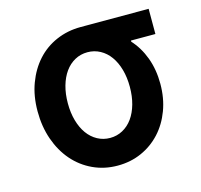

<svg xmlns="http://www.w3.org/2000/svg" viewBox="-85 -633 771 736"><g transform="rotate(-15 300.0 -265.0)"><path d="M295 -100Q268 -100 245 -112.5Q222 -125 205.8 -147.5Q189.6 -170.1 180.8 -201.3Q172 -232.4 172 -270Q172 -307.6 180.8 -338.7Q189.6 -369.9 205.8 -392.5Q222 -415 244.8 -427.5Q267.5 -440 295 -440Q322 -440 345 -427.5Q368 -415 384.2 -392.5Q400.4 -369.9 409.2 -338.7Q418 -307.6 418 -270Q418 -232.4 409.2 -201.3Q400.4 -170.1 384.2 -147.5Q368 -125 345 -112.5Q322 -100 295 -100ZM295.7 10Q347.3 10 390.6 -9.3Q434 -28.6 466 -63.3Q498 -98 516 -145.9Q534 -193.9 534 -251Q534 -307.4 516.5 -354.8Q498.9 -402.1 467 -436.6Q435 -471 391.5 -490.5Q348 -510 295 -510L468 -426V-440H565V-540H294.9Q243 -540 198 -520.5Q153 -501 120.9 -465.3Q88.8 -429.7 70.4 -380.3Q52 -331 52 -270.2Q52 -209.4 70 -158.2Q88 -107 120.4 -69.5Q152.8 -32.1 197.9 -11Q243 10 295.7 10Z"/></g></svg>

Font: CommitMonoV143 ExtLt
Style: Regular
Weight: 200
Monospace: yes
Designer: Eigil Nikolajsen
Foundry: Eigil Nikolajsen
Version: Version 1.143